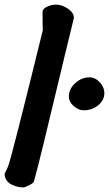

<svg xmlns="http://www.w3.org/2000/svg" viewBox="-20 -795 476 839"><path d="M261 -544Q148 -69 128 -1Q126 5 107.5 14.5Q89 24 82 24Q54 24 28 10Q2 -4 0 -35Q1 -37 10 -56Q19 -75 28 -110Q51 -196 80.5 -314Q110 -432 120 -472L167 -663Q166 -671 166 -746Q169 -759 188.5 -767Q208 -775 224 -775Q249 -775 275.5 -758Q302 -741 303 -717ZM281 -373Q281 -407 309 -432Q337 -457 371 -457Q396 -457 416 -435.5Q436 -414 436 -389Q436 -357 409 -335Q382 -313 346 -313Q323 -313 302 -331.5Q281 -350 281 -373Z"/></svg>

Font: Sriracha
Style: Regular
Weight: 400
Designer: Suppakit Chalermlarp
Version: Version 1.002g